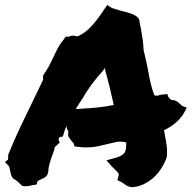

<svg xmlns="http://www.w3.org/2000/svg" viewBox="-45 -745 772 773"><path d="M-25.4 -92.8 -12.7 -102.5 -11.7 -123Q12.7 -182.6 38.6 -237.3Q64.5 -292 92.8 -349.6Q101.6 -368.2 110.8 -386.7Q120.1 -405.3 128.9 -424.8Q127.9 -428.7 127.9 -433.1Q127.9 -437.5 129.9 -443.4Q143.6 -462.9 151.9 -478.5Q160.2 -494.1 168 -510.7Q176.8 -530.3 187 -549.8Q197.3 -569.3 212.9 -587.9L219.7 -597.7L230.5 -596.7Q234.4 -598.6 238.8 -600.1Q243.2 -601.6 250 -601.6L267.6 -598.6Q299.8 -613.3 324.7 -641.1Q349.6 -668.9 375 -708L386.7 -724.6L402.3 -714.8Q407.2 -711.9 418 -709Q428.7 -706.1 440.4 -702.1Q460.9 -697.3 480.5 -690.9Q500 -684.6 510.7 -673.8L515.6 -665Q517.6 -654.3 519 -645.5Q520.5 -636.7 522.5 -627.9Q526.4 -607.4 529.3 -587.4Q532.2 -567.4 533.2 -543Q538.1 -523.4 542.5 -503.4Q546.9 -483.4 550.8 -463.9Q555.7 -435.5 561.5 -409.7Q567.4 -383.8 577.1 -360.4Q586.9 -360.4 588.9 -359.4Q600.6 -364.3 616.2 -365.2L628.9 -366.2L632.8 -354.5Q634.8 -351.6 637.7 -348.6Q640.6 -345.7 644.5 -342.8Q660.2 -341.8 667.5 -336.4Q674.8 -331.1 679.7 -326.2Q681.6 -324.2 684.6 -321.8Q687.5 -319.3 689.5 -318.4L707 -311.5L697.3 -293Q686.5 -272.5 664.6 -252.9Q642.6 -233.4 615.2 -220.7Q617.2 -213.9 617.7 -208Q618.2 -202.1 620.1 -194.3Q624 -174.8 626.5 -153.8Q628.9 -132.8 626 -110.4Q616.2 -85 603 -64.9Q589.8 -44.9 571.8 -28.8Q553.7 -12.7 531.2 -2.4Q508.8 7.8 484.4 8.8Q470.7 5.9 464.4 2Q458 -2 453.1 -5.9Q445.3 -11.7 440.4 -13.7L427.7 -19.5L431.6 -34.2Q434.6 -42 431.2 -47.9Q427.7 -53.7 417 -63.5Q413.1 -66.4 410.2 -69.8Q407.2 -73.2 403.3 -77.1L383.8 -99.6L416 -108.4Q445.3 -116.2 455.1 -128.4Q464.8 -140.6 462.9 -171.9Q438.5 -176.8 422.9 -173.3Q407.2 -169.9 391.6 -166Q369.1 -160.2 347.7 -155.8Q326.2 -151.4 300.8 -151.4Q284.2 -151.4 265.6 -154.3L254.9 -155.3L252 -166Q252 -168 249.5 -170.4Q247.1 -172.9 245.1 -174.8Q240.2 -180.7 233.4 -190.4Q226.6 -200.2 230.5 -214.8Q223.6 -225.6 222.7 -237.3Q218.8 -229.5 216.3 -222.2Q213.9 -214.8 211.9 -208L208 -195.3L195.3 -193.4Q193.4 -191.4 191.9 -187.5Q190.4 -183.6 191.4 -181.6L195.3 -170.9L185.5 -162.1Q183.6 -159.2 180.7 -157.2Q177.7 -155.3 175.8 -153.3Q173.8 -142.6 170.4 -132.8Q167 -123 163.1 -113.3Q158.2 -97.7 153.8 -83Q149.4 -68.4 149.4 -53.7L145.5 -41Q140.6 -33.2 133.3 -29.3Q126 -25.4 119.1 -22.5Q109.4 -18.6 105.5 -14.6L102.5 -2L87.9 0Q75.2 2.9 69.8 3.9Q64.5 4.9 57.6 4.9L44.9 3.9Q33.2 -7.8 25.9 -14.2Q18.6 -20.5 8.8 -25.4L2.9 -33.2Q-1 -41 -2 -47.4Q-2.9 -53.7 -4.9 -60.5Q-6.8 -73.2 -10.7 -78.1ZM286.1 -346.7Q272.5 -327.1 259.8 -305.7Q266.6 -306.6 272.9 -306.6Q279.3 -306.6 286.1 -307.6Q320.3 -309.6 349.6 -312.5Q378.9 -315.4 413.1 -322.3Q405.3 -358.4 396 -396Q386.7 -433.6 376 -471.7L371.1 -461.9Q346.7 -435.5 324.2 -405.3Q301.8 -375 287.1 -347.7Z"/></svg>

Font: Permanent Marker
Style: Regular
Weight: 400
Designer: Font Diner, Inc
Foundry: Font Diner, Inc
Version: Version 1.000